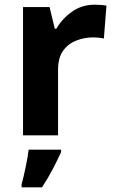

<svg xmlns="http://www.w3.org/2000/svg" viewBox="-20 -576 494 817"><path d="M383 -556Q394 -556 409 -555Q424 -554 433 -552L422 -412Q415 -414 401.5 -415.5Q388 -417 378 -417Q340 -417 305 -403.5Q270 -390 248.5 -360Q227 -330 227 -278V0H78V-546H191L213 -454H220Q244 -496 286 -526Q328 -556 383 -556ZM240 71Q225 104 205 142.5Q185 181 159 221H72V208Q80 179 89 136Q98 93 102 61H240Z"/></svg>

Font: Noto Sans Hanifi Rohingya
Style: Bold
Weight: 700
Designer: Monotype Design Team and DaltonMaag
Foundry: Google LLC
Version: Version 2.102; ttfautohint (v1.8.4.7-5d5b)